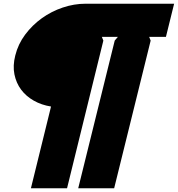

<svg xmlns="http://www.w3.org/2000/svg" viewBox="-20 -830 955 1031"><path d="M871 -632H781L789 -612L593 181H400L596 -612L613 -632H527L535 -612L340 181H146L254 -258Q203 -266 161.5 -289.5Q120 -313 93.5 -348.5Q67 -384 57.5 -430.5Q48 -477 62 -532Q77 -593 115 -644Q153 -695 204.5 -732Q256 -769 317 -789.5Q378 -810 439 -810H915Z"/></svg>

Font: TypoPRO Sinkin Sans
Style: 900 X Black Italic
Weight: 950
Italic angle: -112°
Designer: Keith Bates
Foundry: K-Type
Version: Sinkin Sans (version 1.0)  by Keith Bates   •   © 2014   www